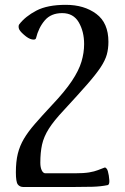

<svg xmlns="http://www.w3.org/2000/svg" viewBox="-20 -751 507 779"><path d="M75.7 7.8Q60.1 7.8 52.2 -2.7Q44.4 -13.2 44.4 -51.8Q44.4 -95.2 52.2 -127.2Q60.1 -159.2 77.1 -188Q94.2 -216.8 122.1 -248.8Q149.9 -280.8 190.4 -324.2Q243.2 -379.9 271.5 -422.4Q299.8 -464.8 310.5 -500.7Q321.3 -536.6 321.3 -572.3Q321.3 -623 299.6 -660.4Q277.8 -697.8 232.4 -697.8Q187 -697.8 161.9 -668.5Q136.7 -639.2 126 -595.7Q124 -588.4 109.6 -591.1Q95.2 -593.8 76.7 -610.4Q58.1 -626.5 56.2 -636.7Q54.2 -647 58.1 -652.3Q83 -684.6 127.7 -708Q172.4 -731.4 247.1 -731.4Q321.3 -731.4 370.6 -694.8Q419.9 -658.2 419.9 -581.5Q419.9 -553.2 413.3 -529.5Q406.7 -505.9 388.2 -477.8Q369.6 -449.7 333.5 -408.4Q297.4 -367.2 238.8 -303.7Q198.7 -261.2 178.2 -228.8Q157.7 -196.3 150.6 -164.3Q143.6 -132.3 143.6 -90.8Q143.6 -71.8 149.4 -59.8Q155.3 -47.9 164.1 -47.9H283.2Q319.8 -47.9 341.6 -51.5Q363.3 -55.2 377.4 -60.8Q391.6 -66.4 404.8 -71.3Q408.2 -72.3 413.1 -66.2Q418 -60.1 421.4 -39.1Q424.8 -16.6 423.1 -8.8Q421.4 -1 417 0Q388.2 5.9 354 6.8Q319.8 7.8 268.6 7.8Z"/></svg>

Font: Dai Banna SIL Medium
Style: Regular
Weight: 500
Designer: Victor Gaultney
Foundry: SIL International
Version: Version 4.000